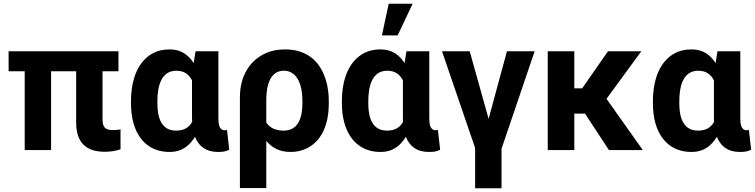

<svg xmlns="http://www.w3.org/2000/svg" viewBox="-20 -802 4036 1026"><path d="M539 9C573 9 599 4 624 -4V-111C613 -108 598 -107 583 -107C543 -107 528 -122 528 -162V-421H613V-528H26V-421H112V0H253V-421H387V-147C387 -44 437 9 539 9Z M887 -538C853 -538 824 -532 798 -518C719 -476 680 -382 680 -260V-250C680 -212 684 -177 693 -145C717 -58 778 10 886 10C955 10 994 -26 1022 -71C1041 -22 1079 10 1144 10C1170 10 1186 8 1205 -2L1193 -108C1190 -106 1187 -106 1182 -106C1151 -106 1147 -138 1147 -171V-528H1025L1015 -465C988 -506 951 -538 887 -538ZM1006 -373V-171C1006 -164 1007 -158 1007 -151C991 -122 965 -104 921 -104C843 -104 821 -172 821 -250V-260C821 -341 841 -424 922 -424C966 -424 990 -403 1006 -373Z M1533 10C1566 10 1595 3 1621 -10C1698 -49 1737 -134 1737 -250V-260C1737 -301 1732 -338 1722 -372C1694 -468 1626 -538 1503 -538C1466 -538 1433 -532 1403 -519C1319 -483 1262 -401 1262 -282V203H1403V-49C1433 -14 1471 10 1533 10ZM1496 -104C1451 -104 1420 -120 1403 -148V-270C1403 -344 1423 -424 1496 -424C1514 -424 1529 -420 1542 -411C1582 -384 1596 -327 1596 -260V-250C1596 -172 1573 -104 1496 -104Z M2014 -538C1980 -538 1951 -532 1925 -518C1846 -476 1807 -382 1807 -260V-250C1807 -212 1811 -178 1820 -146C1844 -59 1905 10 2013 10C2082 10 2121 -26 2149 -71C2168 -22 2206 10 2271 10C2297 10 2313 8 2332 -2L2320 -108C2317 -106 2314 -106 2309 -106C2278 -106 2274 -138 2274 -171V-528H2152L2142 -465C2115 -506 2078 -538 2014 -538ZM2133 -373V-171C2133 -164 2134 -158 2134 -151C2118 -122 2092 -104 2048 -104C1970 -104 1948 -172 1948 -250V-260C1948 -341 1968 -424 2049 -424C2093 -424 2117 -403 2133 -373ZM2057 -782 2021 -613H2105L2185 -782Z M2591 -167 2490 -528H2342L2519 -11V204H2660V-7L2837 -528H2689Z M3106 -195 3234 0H3415L3221 -274L3407 -528H3229L3091 -330H3049V-528H2907V0H3049V-195Z M3676 -538C3642 -538 3613 -532 3587 -518C3508 -476 3469 -382 3469 -260V-250C3469 -212 3473 -177 3482 -145C3506 -58 3567 10 3675 10C3744 10 3783 -26 3811 -71C3830 -22 3868 10 3933 10C3959 10 3975 8 3994 -2L3982 -108C3979 -106 3976 -106 3971 -106C3940 -106 3936 -138 3936 -171V-528H3814L3804 -465C3777 -506 3740 -538 3676 -538ZM3795 -373V-171C3795 -164 3796 -158 3796 -151C3780 -122 3754 -104 3710 -104C3632 -104 3610 -172 3610 -250V-260C3610 -341 3630 -424 3711 -424C3755 -424 3779 -403 3795 -373Z"/></svg>

Font: Asimov
Style: Regular
Weight: 500
Designer: Google
Version: Version 2.000980; 2014